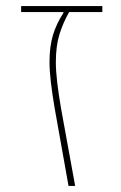

<svg xmlns="http://www.w3.org/2000/svg" viewBox="-20 -616 402 636"><path d="M50 -596H319V-576H209Q189 -541 177 -502.5Q165 -464 165 -410Q165 -381 169.5 -343Q174 -305 182 -258L229 0H207L161 -258Q153 -305 148.5 -343.5Q144 -382 144 -411Q144 -462 155.5 -500Q167 -538 190 -573V-576H50Z"/></svg>

Font: IBM Plex Sans Hebrew Thin
Style: Regular
Weight: 100
Designer: Mike Abbink, Paul van der Laan, Pieter van Rosmalen, Yanek Iontef
Foundry: Bold Monday
Version: Version 1.2